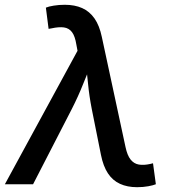

<svg xmlns="http://www.w3.org/2000/svg" viewBox="-43 -759 718 791"><path d="M-22.9 0 276.4 -549.8 271.5 -575.7Q266.1 -609.9 253.7 -626.5Q241.2 -643.1 220.5 -646Q199.7 -648.9 168.9 -642.1L157.2 -640.1L146 -727.5Q157.2 -732.4 178.5 -735.8Q199.7 -739.3 224.1 -739.3Q265.1 -739.3 295.7 -725.6Q326.2 -711.9 346.4 -682.9Q366.7 -653.8 376.5 -606.9L474.1 -153.3Q481.4 -118.7 495.1 -101.6Q508.8 -84.5 528.8 -81.1Q548.8 -77.6 575.7 -83.5L587.4 -86.4L599.1 0Q588.9 4.4 567.9 8.3Q546.9 12.2 522 12.2Q481.4 12.2 451.2 -1.7Q420.9 -15.6 401.6 -44.9Q382.3 -74.2 373 -120.6L335 -310.1Q324.7 -362.8 319.8 -413.3Q314.9 -463.9 309.1 -515.1H342.3Q319.8 -464.4 299.6 -413.1Q279.3 -361.8 252.9 -310.1L93.3 0Z"/></svg>

Font: Inter Medium
Style: Italic
Weight: 500
Italic angle: -9.3988°
Designer: Rasmus Andersson
Foundry: rsms
Version: Version 4.001;git-66647c0bb